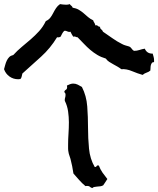

<svg xmlns="http://www.w3.org/2000/svg" viewBox="-268 -1038 783 951"><path d="M263.7 -151.4Q258.8 -142.6 253.4 -135.3Q248 -127.9 243.2 -120.1Q236.3 -116.2 228.5 -115.2Q220.7 -114.3 212.9 -113.8Q205.1 -113.3 198.7 -111.8Q192.4 -110.4 189.5 -106.4Q181.6 -108.4 177.2 -112.8Q172.9 -117.2 163.1 -117.2Q158.2 -117.2 155.3 -116.2Q138.7 -129.9 124 -146.5Q109.4 -163.1 95.7 -178.7Q92.8 -198.2 89.4 -215.3Q85.9 -232.4 81.1 -251Q79.1 -258.8 75.7 -267.6Q72.3 -276.4 71.3 -284.2Q69.3 -293 69.3 -301.8V-320.3Q69.3 -348.6 71.3 -376.5Q73.2 -404.3 73.2 -432.6Q73.2 -458 69.3 -485.8Q65.4 -513.7 53.7 -537.1L52.7 -541Q52.7 -548.8 54.7 -554.7Q56.6 -560.5 56.6 -568.4Q56.6 -578.1 49.8 -582Q51.8 -589.8 58.1 -593.3Q64.5 -596.7 64.5 -606.4Q64.5 -611.3 63.5 -614.3Q71.3 -618.2 79.1 -621.1Q86.9 -624 94.7 -624Q106.4 -624 117.2 -618.7Q127.9 -613.3 137.7 -607.4Q160.2 -563.5 164.1 -511.2Q168 -459 168 -405.8Q168 -352.5 172.9 -301.8Q177.7 -251 201.2 -210.9H203.1Q208 -210 210 -214.4Q211.9 -218.8 216.8 -218.8Q218.8 -218.8 219.2 -218.3Q219.7 -217.8 221.7 -217.8Q228.5 -199.2 239.7 -183.1Q251 -167 263.7 -151.4ZM495.1 -740.2V-730.5Q487.3 -730.5 483.9 -725.6Q480.5 -720.7 479 -714.4Q477.5 -708 477.5 -700.7Q477.5 -693.4 476.6 -688.5Q468.8 -681.6 458 -678.2Q447.3 -674.8 438.5 -667Q414.1 -673.8 386.2 -685.5Q358.4 -697.3 333 -695.3Q324.2 -702.1 314 -708Q303.7 -713.9 293 -719.7Q282.2 -725.6 272.5 -731.9Q262.7 -738.3 255.9 -748Q232.4 -754.9 213.9 -766.1Q195.3 -777.3 179.2 -791Q163.1 -804.7 147.9 -820.8Q132.8 -836.9 116.2 -853.5Q110.4 -853.5 106.4 -856Q102.5 -858.4 94.7 -856.4Q90.8 -862.3 87.4 -868.2Q84 -874 81.1 -880.9Q79.1 -879.9 76.2 -879.9Q70.3 -879.9 64.5 -882.8Q58.6 -885.7 53.7 -885.7L49.8 -884.8Q43.9 -878.9 40 -871.6Q36.1 -864.3 32.2 -856.4Q24.4 -851.6 14.6 -853.5Q-18.6 -798.8 -64.5 -757.3Q-110.4 -715.8 -157.2 -673.8Q-159.2 -667 -160.6 -659.2Q-162.1 -651.4 -167 -646.5Q-169.9 -646.5 -172.9 -646Q-175.8 -645.5 -177.7 -645.5Q-202.1 -645.5 -221.2 -659.2Q-240.2 -672.9 -248 -695.3Q-245.1 -705.1 -242.2 -716.3Q-239.3 -727.5 -234.4 -737.8Q-229.5 -748 -222.2 -755.4Q-214.8 -762.7 -202.1 -765.6Q-182.6 -787.1 -160.2 -805.7Q-137.7 -824.2 -115.7 -843.3Q-93.8 -862.3 -74.2 -883.8Q-54.7 -905.3 -41 -933.6Q-27.3 -939.5 -19 -950.2Q-10.7 -960.9 -4.4 -973.6Q2 -986.3 9.8 -998Q17.6 -1009.8 29.3 -1017.6Q37.1 -1016.6 44.4 -1015.6Q51.8 -1014.6 59.6 -1014.6Q69.3 -1014.6 78.1 -1017.6Q80.1 -1012.7 85 -1009.8Q89.8 -1006.8 91.8 -1000Q109.4 -997.1 122.1 -989.7Q134.8 -982.4 146 -972.7Q157.2 -962.9 168 -953.6Q178.7 -944.3 193.4 -937.5Q195.3 -930.7 199.2 -925.3Q203.1 -919.9 204.1 -912.1Q205.1 -913.1 208 -913.1Q213.9 -913.1 217.3 -909.2Q220.7 -905.3 227.5 -905.3Q227.5 -896.5 233.4 -892.6Q239.3 -888.7 242.2 -880.9Q265.6 -865.2 288.1 -849.1Q310.5 -833 335.9 -820.3Q344.7 -815.4 353.5 -813Q362.3 -810.5 372.1 -807.6Q378.9 -804.7 383.8 -797.4Q388.7 -790 395.5 -786.1Q410.2 -786.1 422.9 -790.5Q435.5 -794.9 449.2 -796.9Q460 -771.5 488.3 -772.5Q490.2 -764.6 492.7 -756.8Q495.1 -749 495.1 -740.2Z"/></svg>

Font: RockSalt
Style: Regular
Weight: 400
Designer: Squid
Foundry: Font Diner, Inc DBA Sideshow
Version: Version 1.000